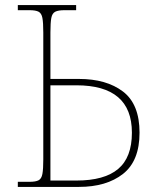

<svg xmlns="http://www.w3.org/2000/svg" viewBox="-20 -734 608 754"><path d="M50 0V-20H96Q120 -20 131.5 -26Q143 -32 146.5 -51Q150 -70 150 -108V-606Q150 -645 146.5 -663.5Q143 -682 131.5 -688Q120 -694 96 -694H50V-714H279V-694H233Q209 -694 197 -688Q185 -682 181.5 -663.5Q178 -645 178 -606V-424H290Q398 -424 463 -374.5Q528 -325 528 -213Q528 -102 463 -51Q398 0 290 0ZM178 -25H280Q390 -25 444 -70.5Q498 -116 498 -213Q498 -399 280 -399H178Z"/></svg>

Font: Noto Serif Thin
Style: Regular
Weight: 100
Designer: Monotype Design Team
Foundry: Monotype Imaging Inc.
Version: Version 2.015